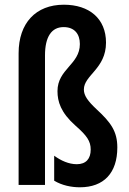

<svg xmlns="http://www.w3.org/2000/svg" viewBox="-20 -785 546 815"><path d="M430 -604C430 -706 359 -765 251 -765C132 -765 59 -687 59 -559V0H171V-550C171 -629 199 -670 250 -670C296 -670 319 -641 319 -598C319 -511 224 -492 224 -398C224 -354 238 -307 300 -252C349 -209 365 -186 365 -150C365 -111 345 -88 306 -88C272 -88 239 -103 210 -124V-18C243 2 283 10 319 10C421 10 478 -51 478 -159C478 -227 451 -265 389 -322C353 -356 336 -379 336 -405C336 -466 430 -493 430 -604Z"/></svg>

Font: Noto Sans Khmer ExtraCondensed SemiBold
Style: Regular
Weight: 600
Width: 2
Designer: Danh Hong and the Monotype Design Team
Foundry: Monotype Imaging Inc.
Version: Version 2.004